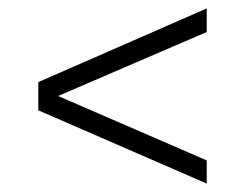

<svg xmlns="http://www.w3.org/2000/svg" viewBox="-20 -481 581 456"><path d="M471 -45V-100L118 -253L471 -405V-461L71 -286V-219Z"/></svg>

Font: Saira UNSAM Light SC
Style: Regular
Weight: 300
Designer: Hector Gatti with collaboration of the Omnibus-Type team
Foundry: Omnibus-Type
Version: Version 1.072;PS 001.072;hotconv 1.0.88;makeotf.lib2.5.64775